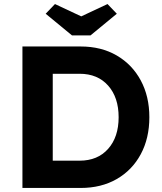

<svg xmlns="http://www.w3.org/2000/svg" viewBox="-20 -930 804 950"><path d="M91 0V-700H379Q481 -700 557.5 -655.5Q634 -611 676.5 -532Q719 -453 719 -350Q719 -246 676.5 -167Q634 -88 557.5 -44Q481 0 379 0ZM374 -565H241V-135H374Q463 -135 515 -193.5Q567 -252 567 -350Q567 -448 515 -506.5Q463 -565 374 -565ZM336 -755 206 -862 252 -910 382 -849 512 -910 558 -862 428 -755Z"/></svg>

Font: Readex Pro SemiBold
Style: Regular
Weight: 600
Designer: Bonnie Shaver-Troup, Thomas Jockin
Foundry: Lexend
Version: Version 1.204; ttfautohint (v1.8.4.7-5d5b)